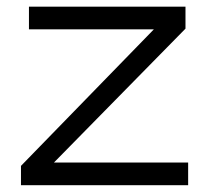

<svg xmlns="http://www.w3.org/2000/svg" viewBox="-20 -543 613 563"><path d="M531.7 -66.4V0H41.5V-56.6L431.2 -457H64.9V-523.4H523.9V-459L138.2 -66.4Z"/></svg>

Font: Lunasima
Style: Regular
Weight: 400
Designer: The DocRepair Project, Monotype Design Team
Foundry: Google
Version: Version 2.009